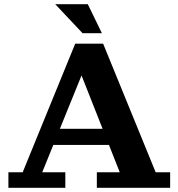

<svg xmlns="http://www.w3.org/2000/svg" viewBox="-20 -894 849 914"><path d="M20 0V-74H88L338 -686H471L721 -74H790V0H441V-74H550L344 -596H393L181 -74H291V0ZM206 -204V-281H530V-204ZM373 -736 243 -874H398L465 -736Z"/></svg>

Font: Montagu Slab 144pt SemiBold
Style: Regular
Weight: 600
Version: Version 1.000